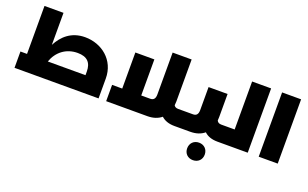

<svg xmlns="http://www.w3.org/2000/svg" viewBox="-108 -1305 3432 2136"><g transform="rotate(20 1608.0 -237.0)"><path d="M664 -589C501 -589 402 -496 343 -382V-761H118V-193H40V0H1035V-235C1035 -454 860 -589 664 -589ZM364 -193C406 -314 507 -396 645 -396C757 -396 810 -342 810 -235V-193Z M2023 -193H1907C1883 -193 1867 -201 1857 -218C1859 -233 1860 -248 1860 -264V-761H1635V-265C1635 -216 1616 -193 1576 -193H1470V-620H1245V-193H1125V0H1613C1681 0 1736 -19 1777 -53C1814 -19 1865 0 1933 0H2023C2034 0 2043 -38 2043 -98C2043 -155 2034 -193 2023 -193Z M2493 -193H2417C2391 -193 2374 -203 2365 -223C2366 -236 2367 -250 2367 -264V-537H2142V-265C2142 -216 2123 -193 2083 -193H2023C2012 -193 2003 -155 2003 -98C2003 -38 2012 0 2023 0H2120C2189 0 2244 -19 2286 -54C2322 -19 2374 0 2443 0H2493C2504 0 2513 -38 2513 -98C2513 -155 2504 -193 2493 -193ZM2255 80C2194 80 2151 123 2151 184C2151 245 2194 287 2255 287C2316 287 2359 245 2359 184C2359 123 2316 80 2255 80Z M2576 -761V-193H2493C2482 -193 2473 -155 2473 -98C2473 -38 2482 0 2493 0H2801V-761Z M2931 0H3156V-761H2931Z"/></g></svg>

Font: Montserrat-Arabic Black
Style: Regular
Weight: 900
Designer: Mohamed Gaber
Foundry: Kief Type Foundry
Version: Version 5.008;PS 005.008;hotconv 1.0.88;makeotf.lib2.5.64775